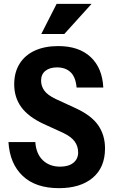

<svg xmlns="http://www.w3.org/2000/svg" viewBox="-20 -970 589 1000"><path d="M287 10Q166 10 98.5 -53.5Q31 -117 24 -230H164Q168 -169 203 -135.5Q238 -102 293 -102Q337 -102 362 -122Q387 -142 387 -176Q387 -208 369 -233Q351 -258 309 -278L206 -325Q127 -362 90.5 -412.5Q54 -463 54 -531Q54 -593 82 -638Q110 -683 161.5 -706.5Q213 -730 283 -730Q391 -730 452 -673Q513 -616 518 -514H379Q374 -569 347.5 -594Q321 -619 277 -619Q239 -619 216.5 -601Q194 -583 194 -550Q194 -522 210.5 -498.5Q227 -475 271 -454L373 -407Q456 -369 491.5 -317.5Q527 -266 527 -197Q527 -98 463 -44Q399 10 287 10ZM315 -793H195L275 -950H457Z"/></svg>

Font: Instrument Sans SemiCondensed
Style: Bold
Weight: 700
Width: 4
Designer: Rodrigo Fuenzalida
Foundry: fragTYPE
Version: Version 1.000;gftools[0.9.28]